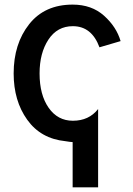

<svg xmlns="http://www.w3.org/2000/svg" viewBox="-20 -588 567 817"><path d="M38.1 -275.4Q38.1 -401.4 104 -484.9Q169.9 -568.4 289.1 -568.4Q370.1 -568.4 422.9 -521Q475.6 -473.6 493.2 -413.1L403.3 -386.7Q370.1 -476.6 290 -476.6Q223.6 -476.6 186 -419.4Q148.4 -362.3 148.4 -275.4Q148.4 -184.6 187 -129.4Q225.6 -74.2 290 -74.2Q358.4 -74.2 397.5 -124V209H289.1V16.6Q281.2 16.6 257.8 12.7Q153.3 2 95.7 -78.6Q38.1 -159.2 38.1 -275.4Z"/></svg>

Font: Gothic A1 SemiBold
Style: Regular
Weight: 600
Version: Version 2.50